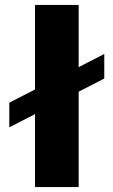

<svg xmlns="http://www.w3.org/2000/svg" viewBox="-20 -762 462 782"><path d="M17.9 -343.9 404.7 -542.1V-442.1L17.9 -243.4ZM122.6 -742H300.4V0H122.6Z"/></svg>

Font: Alexandria
Style: Regular
Weight: 400
Designer: Mohamed Gaber
Foundry: Kief Type Foundry
Version: Version 5.100